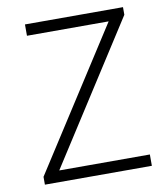

<svg xmlns="http://www.w3.org/2000/svg" viewBox="-82 -798 760 868"><g transform="rotate(-10 298.0 -364.5)"><path d="M54 0H545V-52H129L541 -694V-729H91V-677H466L54 -36Z"/></g></svg>

Font: Noto Sans TC Light
Style: Regular
Weight: 300
Designer: Ryoko NISHIZUKA 西塚涼子 (kana, bopomofo & ideographs); Paul D. Hunt (Latin, Greek & Cyrillic); Sandoll Communications 산돌커뮤니
Foundry: Adobe
Version: Version 2.004;hotconv 1.0.118;makeotfexe 2.5.65603